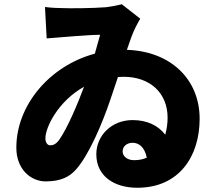

<svg xmlns="http://www.w3.org/2000/svg" viewBox="-20 -821 1040 905"><path d="M192 -788 200 -640C266 -645 399 -657 452 -657L427 -568C214 -511 57 -325 57 -125C57 -22 126 34 195 34C266 34 308 13 340 -24C400 -93 461 -236 499 -348L536 -458L563 -459C687 -459 770 -383 770 -266C770 -239 766 -212 759 -186C726 -229 674 -255 605 -255C506 -255 434 -182 434 -94C434 10 519 64 627 64C826 64 921 -86 921 -261C921 -451 780 -580 578 -586L598 -643C610 -677 627 -709 641 -733L554 -801C532 -795 502 -790 480 -787C417 -782 308 -781 268 -783C251 -783 224 -784 192 -788ZM376 -412C348 -335 296 -213 259 -162C244 -141 230 -136 216 -136C204 -136 194 -149 194 -169C194 -221 254 -344 376 -412ZM672 -78C655 -70 635 -66 612 -66C578 -66 558 -86 558 -107C558 -133 580 -148 605 -148C633 -148 661 -130 672 -78Z"/></svg>

Font: Noto Sans KR Black
Style: Regular
Weight: 900
Designer: Ryoko NISHIZUKA 西塚涼子 (kana, bopomofo & ideographs); Paul D. Hunt (Latin, Greek & Cyrillic); Sandoll Communications 산돌커뮤니
Foundry: Adobe
Version: Version 2.004;hotconv 1.0.118;makeotfexe 2.5.65603